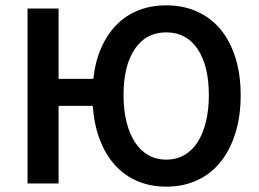

<svg xmlns="http://www.w3.org/2000/svg" viewBox="-20 -686 969 718"><path d="M602 12Q543 12 494.5 -8.5Q446 -29 410.5 -68Q375 -107 353.5 -163Q332 -219 327 -290H199V0H83V-654H199V-391H329Q336 -456 358.5 -507Q381 -558 416 -593.5Q451 -629 498 -647.5Q545 -666 602 -666Q665 -666 716.5 -643Q768 -620 804 -577Q840 -534 860 -471.5Q880 -409 880 -330Q880 -250 860 -187Q840 -124 804 -79.5Q768 -35 716.5 -11.5Q665 12 602 12ZM602 -89Q639 -89 669 -106Q699 -123 719 -154.5Q739 -186 750 -230.5Q761 -275 761 -330Q761 -440 719 -502.5Q677 -565 602 -565Q526 -565 484 -502.5Q442 -440 442 -330Q442 -275 453 -230.5Q464 -186 484.5 -154.5Q505 -123 534.5 -106Q564 -89 602 -89Z"/></svg>

Font: CV Source Sans Light
Style: Bold
Weight: 600
Designer: Paul D. Hunt
Foundry: Adobe Systems Incorporated
Version: Version 3.001